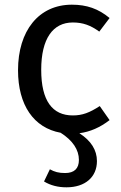

<svg xmlns="http://www.w3.org/2000/svg" viewBox="-20 -559 518 820"><path d="M406 -106C363 -78 332 -66 291 -66C204 -66 156 -128 156 -261C156 -394 206 -463 291 -463C334 -463 367 -451 404 -424L448 -482C400 -522 350 -539 287 -539C145 -539 57 -427 57 -259C57 -110 124 -13 239 8C291 41 317 81 317 124C317 161 297 180 258 180C230 180 213 175 193 164L168 216C196 233 228 241 264 241C344 241 394 197 394 129C394 82 369 42 319 10C365 4 408 -15 448 -46Z"/></svg>

Font: Fira Sans
Style: Regular
Weight: 400
Designer: Carrois Corporate & Edenspiekermann AG
Foundry: Carrois Corporate GbR & Edenspiekermann AG
Version: Version 4.203